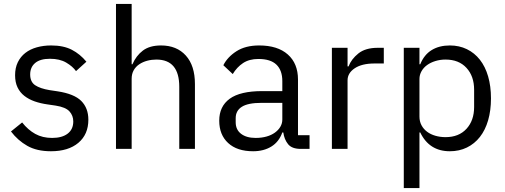

<svg xmlns="http://www.w3.org/2000/svg" viewBox="-20 -760 2576 980"><path d="M240 12Q168 12 119.5 -15.5Q71 -43 36 -89L93 -135Q123 -97 160 -76.5Q197 -56 246 -56Q297 -56 325.5 -78Q354 -100 354 -140Q354 -170 334.5 -191.5Q315 -213 264 -221L223 -227Q187 -232 157 -242.5Q127 -253 104.5 -270.5Q82 -288 69.5 -314Q57 -340 57 -376Q57 -414 71 -442.5Q85 -471 109.5 -490Q134 -509 168 -518.5Q202 -528 241 -528Q304 -528 346.5 -506Q389 -484 421 -445L368 -397Q351 -421 318 -440.5Q285 -460 235 -460Q185 -460 159.5 -438.5Q134 -417 134 -380Q134 -342 159.5 -325Q185 -308 233 -300L273 -294Q359 -281 395 -244.5Q431 -208 431 -149Q431 -74 380 -31Q329 12 240 12Z M572 -740H652V-432H656Q675 -476 709.5 -502Q744 -528 802 -528Q882 -528 928.5 -476.5Q975 -425 975 -331V0H895V-317Q895 -456 778 -456Q754 -456 731.5 -450Q709 -444 691 -432Q673 -420 662.5 -401.5Q652 -383 652 -358V0H572Z M1515 0Q1470 0 1450.5 -24Q1431 -48 1426 -84H1421Q1404 -36 1365 -12Q1326 12 1272 12Q1190 12 1144.5 -30Q1099 -72 1099 -144Q1099 -217 1152.5 -256Q1206 -295 1319 -295H1421V-346Q1421 -401 1391 -430Q1361 -459 1299 -459Q1252 -459 1220.5 -438Q1189 -417 1168 -382L1120 -427Q1141 -469 1187 -498.5Q1233 -528 1303 -528Q1397 -528 1449 -482Q1501 -436 1501 -354V-70H1560V0ZM1285 -56Q1315 -56 1340 -63Q1365 -70 1383 -83Q1401 -96 1411 -113Q1421 -130 1421 -150V-235H1315Q1246 -235 1214.5 -215Q1183 -195 1183 -157V-136Q1183 -98 1210.5 -77Q1238 -56 1285 -56Z M1674 0V-516H1754V-421H1759Q1773 -458 1809 -487Q1845 -516 1908 -516H1939V-436H1892Q1827 -436 1790.5 -411.5Q1754 -387 1754 -350V0Z M2041 -516H2121V-432H2125Q2145 -481 2183.5 -504.5Q2222 -528 2276 -528Q2324 -528 2363 -509Q2402 -490 2429.5 -455Q2457 -420 2471.5 -370Q2486 -320 2486 -258Q2486 -196 2471.5 -146Q2457 -96 2429.5 -61Q2402 -26 2363 -7Q2324 12 2276 12Q2171 12 2125 -84H2121V200H2041ZM2254 -60Q2322 -60 2361 -102.5Q2400 -145 2400 -214V-302Q2400 -371 2361 -413.5Q2322 -456 2254 -456Q2227 -456 2202.5 -448.5Q2178 -441 2160 -428Q2142 -415 2131.5 -396.5Q2121 -378 2121 -357V-165Q2121 -140 2131.5 -120.5Q2142 -101 2160 -87.5Q2178 -74 2202.5 -67Q2227 -60 2254 -60Z"/></svg>

Font: IBM Plex Sans Devanagari
Style: Regular
Weight: 400
Designer: Mike Abbink, Paul van der Laan, Pieter van Rosmalen, Erin McLaughlin
Foundry: Bold Monday
Version: Version 1.1